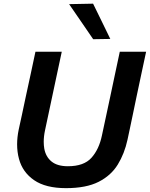

<svg xmlns="http://www.w3.org/2000/svg" viewBox="-20 -988 797 1021"><path d="M331 12.5Q223 12.5 161.5 -29.8Q100 -72 81 -143Q71 -179.5 71 -220.5Q71 -258 79.5 -299Q85.5 -327 96 -374.5Q106 -421.5 117 -473.5Q132 -542 144 -598Q156 -654 168.5 -713H308.5Q296 -654 284 -598.5Q272 -542.5 257.5 -474L219.5 -295.5Q212.5 -263 212.5 -234Q212.5 -215 215.5 -197.5Q223.5 -154 254.2 -129Q285 -104 341 -104Q426 -104 466.2 -148.8Q506.5 -193.5 522 -267.5L566 -473Q580.5 -541.5 592.5 -598Q604.5 -654.5 617 -713H757Q744.5 -654.5 732.5 -598.5Q720.5 -542.5 706 -473.5Q696.5 -429 687.5 -384.5Q678 -340 670.5 -303.5Q662.5 -266.5 658 -245Q642 -171 606.2 -112.8Q570.5 -54.5 504.2 -21Q438 12.5 331 12.5ZM475.5 -779.5Q444.5 -824.5 412.5 -871.5Q380.5 -918 347.5 -966L475 -968.5L521 -874.5Q543.5 -827.5 566.5 -781Z"/></svg>

Font: Heraclito SemiBold
Style: Italic
Weight: 600
Italic angle: -12°
Designer: Kostas Bartsokas (font) & Cristiano Sobral (main changes)
Foundry: Kostas Bartsokas (font) & Cristiano Sobral (main changes)
Version: Version 1.00;July 8, 2020;FontCreator 13.0.0.2655 64-bit